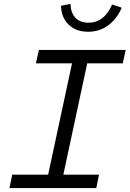

<svg xmlns="http://www.w3.org/2000/svg" viewBox="-20 -953 657 973"><path d="M28 0 42 -68H224L345 -632H162L177 -700H617L602 -632H422L301 -68H482L468 0ZM427 -792Q366 -792 328.5 -827.5Q291 -863 289 -924L337 -933Q339 -887 362.5 -862.5Q386 -838 429 -838Q508 -838 548 -930L597 -914Q572 -856 527.5 -824Q483 -792 427 -792Z"/></svg>

Font: Red Hat Mono
Style: Italic
Weight: 400
Italic angle: -12°
Monospace: yes
Designer: Pentagram, MCKL
Foundry: MCKL
Version: Version 1.030